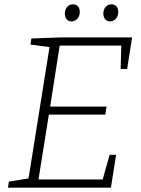

<svg xmlns="http://www.w3.org/2000/svg" viewBox="-20 -868 652 888"><path d="M487 -152H517L493 0H17L21 -28L112 -43L209 -650L121 -662L125 -690L262 -695H591L568 -549H538L541 -657H256L212 -375H473L467 -338H206L158 -38H455ZM310 -769Q296 -769 288 -779Q280 -789 280 -805Q280 -824 290.5 -836Q301 -848 318 -848Q332 -848 340.5 -838.5Q349 -829 349 -813Q349 -794 338 -781.5Q327 -769 310 -769ZM489 -769Q475 -769 466.5 -779Q458 -789 458 -805Q458 -824 468.5 -836Q479 -848 496 -848Q510 -848 518.5 -838.5Q527 -829 527 -813Q527 -794 516 -781.5Q505 -769 489 -769Z"/></svg>

Font: Bitter Light
Style: Italic
Weight: 300
Italic angle: -9°
Designer: Sol Matas, and Bitter project Authors
Foundry: Sol Matas
Version: Version 2.001